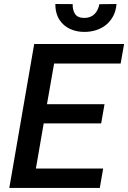

<svg xmlns="http://www.w3.org/2000/svg" viewBox="-20 -928 633 948"><path d="M479.5 -318.8H195.8L157.2 -95.7H489.3L472.7 0H25.9L148.9 -710.9H592.8L575.7 -614.3H247.1L211.9 -413.6H496.1ZM555.2 -908.2Q552.7 -875 539.3 -849.4Q525.9 -823.7 504.4 -805.9Q482.9 -788.1 454.3 -779.1Q425.8 -770 393.6 -770.5Q362.3 -771 336.4 -780.8Q310.5 -790.5 291.7 -808.3Q272.9 -826.2 262.9 -851.3Q252.9 -876.5 253.4 -908.2L338.9 -907.7Q337.9 -878.4 350.6 -859.1Q363.3 -839.8 395.5 -839.4Q411.6 -839.4 424.3 -844.2Q437 -849.1 446.3 -858.2Q455.6 -867.2 461.7 -879.9Q467.8 -892.6 470.7 -907.2Z"/></svg>

Font: Roboto Mono Medium
Style: Italic
Weight: 500
Designer: Google
Version: Version 2.000985; 2015; ttfautohint (v1.3)